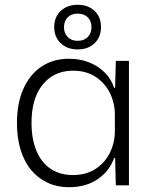

<svg xmlns="http://www.w3.org/2000/svg" viewBox="-20 -776 641 804"><path d="M268 8Q220 8 180 -10.5Q140 -29 111 -63.5Q82 -98 66.5 -148Q51 -198 51 -261Q51 -345 78.5 -405.5Q106 -466 155 -498Q204 -530 268 -530Q316 -530 354 -514.5Q392 -499 419 -472Q446 -445 458 -408H462L465 -521H520V0H465L462 -115H458Q439 -60 389.5 -26Q340 8 268 8ZM285 -43Q341 -43 380.5 -69Q420 -95 440.5 -137Q461 -179 461 -228V-295Q461 -344 440.5 -386Q420 -428 380.5 -454Q341 -480 286 -480Q233 -480 194 -454Q155 -428 133.5 -379.5Q112 -331 112 -261Q112 -193 133 -143.5Q154 -94 193 -68.5Q232 -43 285 -43ZM305 -569Q262 -569 234.5 -595Q207 -621 207 -662Q207 -705 234.5 -730.5Q262 -756 305 -756Q349 -756 376 -730.5Q403 -705 403 -662Q403 -621 376 -595Q349 -569 305 -569ZM305 -605Q332 -605 347.5 -621Q363 -637 363 -662Q363 -688 347.5 -703.5Q332 -719 305 -719Q279 -719 263.5 -703.5Q248 -688 248 -662Q248 -637 263.5 -621Q279 -605 305 -605Z"/></svg>

Font: Mona Sans Light
Style: Regular
Weight: 300
Designer: Deni Anggara
Foundry: GitHub
Version: Version 2.000